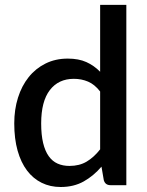

<svg xmlns="http://www.w3.org/2000/svg" viewBox="-20 -760 604 788"><path d="M391 -384.5Q368.5 -413.5 341.5 -425Q314.5 -436.5 283 -436.5Q220 -436.5 184.5 -390.2Q149 -344 149 -253.5Q149 -206.5 157 -173.2Q165 -140 180 -119Q195 -98 216.5 -88.5Q238 -79 265 -79Q306 -79 335.8 -96.8Q365.5 -114.5 391 -147ZM498.5 -740V0H433.5Q412 0 406 -20.5L396.5 -76Q364.5 -38.5 323.8 -15.5Q283 7.5 229 7.5Q186 7.5 151 -9.8Q116 -27 91 -60Q66 -93 52.2 -141.8Q38.5 -190.5 38.5 -253.5Q38.5 -310.5 53.8 -359Q69 -407.5 97.5 -443.2Q126 -479 166.8 -499.2Q207.5 -519.5 258 -519.5Q303 -519.5 334.5 -505.2Q366 -491 391 -465.5V-740Z"/></svg>

Font: LatoLatin Semibold
Style: Regular
Weight: 600
Designer: Lukasz Dziedzic with Adam Twardoch and Botio Nikoltchev
Foundry: tyPoland Lukasz Dziedzic
Version: Version 2.015; 2015-08-06; http://www.latofonts.com/